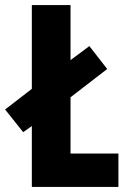

<svg xmlns="http://www.w3.org/2000/svg" viewBox="-43 -734 500 754"><path d="M82 0V-239L48 -215L-23 -304L82 -385V-714H234V-498L308 -553L378 -463L234 -352V-131H422V0Z"/></svg>

Font: Noto Sans Khmer ExtraCondensed ExtraBold
Style: Regular
Weight: 800
Width: 2
Designer: Danh Hong and the Monotype Design Team
Foundry: Monotype Imaging Inc.
Version: Version 2.004